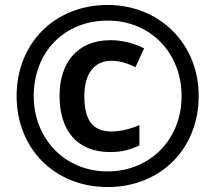

<svg xmlns="http://www.w3.org/2000/svg" viewBox="-20 -744 869 774"><path d="M414 10C627 10 781 -144 781 -357C781 -570 621 -724 414 -724C201 -724 47 -570 47 -357C47 -144 201 10 414 10ZM414 -53C240 -53 116 -186 116 -357C116 -535 240 -661 414 -661C589 -661 712 -528 712 -357C712 -179 582 -53 414 -53ZM424 -131C473 -131 507 -141 542 -158V-240C507 -224 464 -214 429 -214C352 -214 320 -262 320 -357C320 -447 360 -499 429 -499C461 -499 492 -490 526 -473L561 -549C519 -570 473 -582 425 -582C291 -582 220 -490 220 -358C220 -221 288 -131 424 -131Z"/></svg>

Font: Noto Sans Georgian SemiBold
Style: Regular
Weight: 600
Designer: Monotype Design Team, Akaki Razmadze
Foundry: Google LLC
Version: Version 2.005